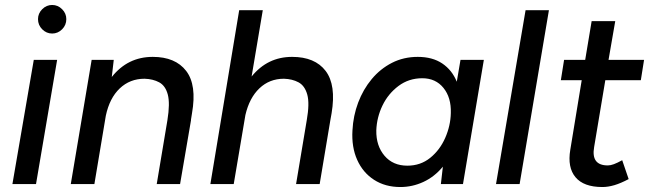

<svg xmlns="http://www.w3.org/2000/svg" viewBox="-20 -741 2614 773"><path d="M30 0 116 -500H210L125 0ZM190 -606Q167 -606 150 -623Q133 -640 133 -664Q133 -687 150 -704Q167 -721 190 -721Q213 -721 230 -704Q247 -687 247 -664Q247 -640 230 -623Q213 -606 190 -606Z M265 0 349 -500H438L430 -431Q494 -512 595 -512Q686 -512 729.5 -455.5Q773 -399 753 -285L750 -266L749 -260V-257L705 0H611L654 -257Q665 -325 655.5 -360.5Q646 -396 621 -409.5Q596 -423 562 -424Q503 -424 462 -385Q421 -346 406 -275L360 0Z M827 0 943 -700H1038L993 -433Q1057 -512 1156 -512Q1248 -512 1291 -455.5Q1334 -399 1315 -285L1310 -257L1267 0H1172L1215 -257Q1227 -325 1217 -360.5Q1207 -396 1182 -409.5Q1157 -423 1123 -424Q1065 -424 1024.5 -385.5Q984 -347 968 -278L921 0Z M1592 12Q1531 12 1486 -17Q1441 -46 1418 -97.5Q1395 -149 1399 -216Q1402 -275 1422 -328Q1442 -381 1476.5 -422.5Q1511 -464 1558 -488Q1605 -512 1662 -512Q1721 -512 1760.5 -485.5Q1800 -459 1819 -412L1834 -500H1928L1844 0H1755L1763 -70Q1729 -29 1684.5 -8.5Q1640 12 1592 12ZM1620 -74Q1673 -74 1712 -105.5Q1751 -137 1772.5 -186Q1794 -235 1795 -286Q1797 -348 1765.5 -387Q1734 -426 1680 -426Q1626 -426 1584.5 -395Q1543 -364 1520 -316.5Q1497 -269 1495 -216Q1494 -154 1528 -114Q1562 -74 1620 -74Z M1977 0 2096 -700H2190L2072 0Z M2405 12Q2330 12 2297 -27.5Q2264 -67 2276 -138L2322 -418H2238L2251 -500H2336L2362 -656H2457L2430 -500H2573L2560 -418H2417L2372 -149Q2359 -75 2427 -75Q2438 -75 2451.5 -80Q2465 -85 2485 -96L2511 -20Q2479 -3 2453.5 4.5Q2428 12 2405 12Z"/></svg>

Font: Figtree Medium
Style: Italic
Weight: 500
Italic angle: -9.5°
Foundry: Erik Kennedy
Version: Version 2.001; ttfautohint (v1.8.4.7-5d5b);gftools[0.9.27]